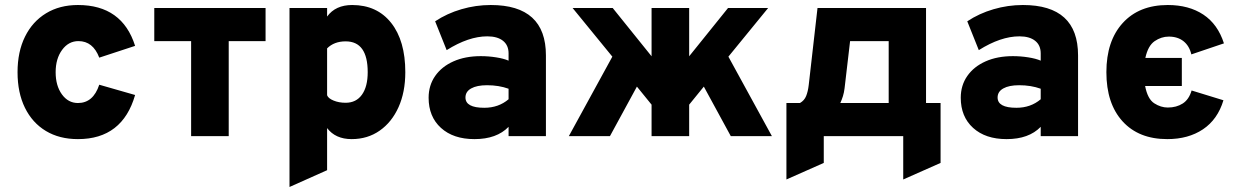

<svg xmlns="http://www.w3.org/2000/svg" viewBox="-20 -543 4953 766"><path d="M291 12Q217 12 163 -20.5Q109 -53 79.5 -113Q50 -173 50 -255Q50 -336.5 79.8 -396.8Q109.5 -457 163.8 -490Q218 -523 291 -523Q467.5 -523 519 -360L376 -313Q351 -379 293 -379Q253.5 -379 227.8 -344Q202 -309 202 -255Q202 -201 227 -166.5Q252 -132 291 -132Q352 -132 376 -205L519 -164Q468.5 12 291 12Z M742.5 0V-379H595.5V-511H1039.5V-379H892.5V0Z M1135 203V-511H1285V-477Q1318.5 -523 1385 -523Q1484 -523 1540.5 -451.8Q1597 -380.5 1597 -255Q1597 -175.5 1570 -115.5Q1543 -55.5 1494.8 -21.8Q1446.5 12 1383 12Q1318.5 12 1285 -32V136ZM1359 -133Q1401 -133 1424 -165.2Q1447 -197.5 1447 -255Q1447 -378 1359 -378Q1313 -378 1285 -350V-163Q1289.5 -150.5 1310.8 -141.8Q1332 -133 1359 -133Z M1873 12Q1788.5 12 1739.2 -32.8Q1690 -77.5 1690 -153Q1690 -202.5 1716.2 -240Q1742.5 -277.5 1789.2 -298.2Q1836 -319 1898 -319Q1929 -319 1959.2 -314.2Q1989.5 -309.5 2009 -301V-330Q2009 -362.5 1986.8 -380.2Q1964.5 -398 1924 -398Q1849.5 -398 1762 -343L1716 -458Q1763.5 -489.5 1820.8 -506.2Q1878 -523 1938 -523Q2158 -523 2158 -322V0H2009V-37Q1961.5 12 1873 12ZM1912 -113Q1969 -113 2009 -147V-189Q1970 -203 1923 -203Q1882.5 -203 1859.8 -190.2Q1837 -177.5 1837 -154Q1837 -113 1912 -113Z M2249.5 0 2423 -317 2264.5 -511H2424.5L2579.5 -318.5V-511H2729.5V-318.5L2884.5 -511H3044.5L2886 -317L3059.5 0H2895.5L2788 -197.5L2729.5 -125.5V0H2579.5V-125.5L2521 -197.5L2413.5 0Z M3117.5 173V-132H3171.5Q3189 -142 3196.2 -160Q3203.5 -178 3206.5 -204L3241.5 -511H3674.5V-132H3732.5V107L3583.5 173V0H3266.5V107ZM3332.5 -132H3525.5V-379H3371.5L3349.5 -191Q3347.5 -174 3343 -159.5Q3338.5 -145 3332.5 -132Z M3996 12Q3911.5 12 3862.2 -32.8Q3813 -77.5 3813 -153Q3813 -202.5 3839.2 -240Q3865.5 -277.5 3912.2 -298.2Q3959 -319 4021 -319Q4052 -319 4082.2 -314.2Q4112.5 -309.5 4132 -301V-330Q4132 -362.5 4109.8 -380.2Q4087.5 -398 4047 -398Q3972.5 -398 3885 -343L3839 -458Q3886.5 -489.5 3943.8 -506.2Q4001 -523 4061 -523Q4281 -523 4281 -322V0H4132V-37Q4084.5 12 3996 12ZM4035 -113Q4092 -113 4132 -147V-189Q4093 -203 4046 -203Q4005.5 -203 3982.8 -190.2Q3960 -177.5 3960 -154Q3960 -113 4035 -113Z M4637 12Q4523 12 4458.5 -59Q4394 -130 4394 -255Q4394 -379.5 4459.2 -451.2Q4524.5 -523 4639 -523Q4723 -523 4780.8 -484.8Q4838.5 -446.5 4863 -370L4733 -326Q4725 -360 4701.8 -378.5Q4678.5 -397 4643 -397Q4613 -397 4586.5 -378.8Q4560 -360.5 4549.5 -312H4695V-200H4548.5Q4558.5 -148 4584.8 -131Q4611 -114 4639 -114Q4673.5 -114 4698.5 -130Q4723.5 -146 4734 -182L4861 -143Q4838 -66.5 4779.5 -27.2Q4721 12 4637 12Z"/></svg>

Font: Overpass Black
Style: Regular
Weight: 900
Designer: Delve Withrington, Dave Bailey, Thomas Jockin
Foundry: Delve Fonts LLC
Version: Version 4.000; ttfautohint (v1.8.3)